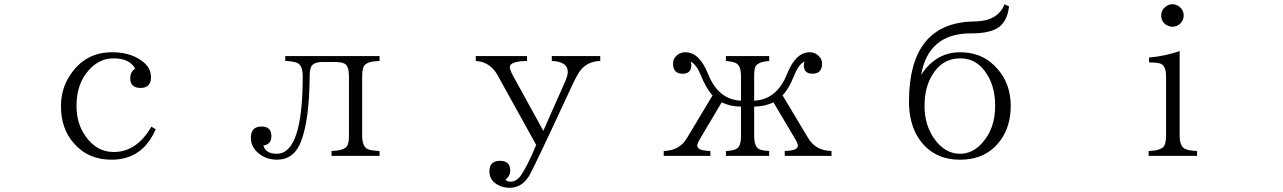

<svg xmlns="http://www.w3.org/2000/svg" viewBox="-20 -788 6040 904"><path d="M712.9 -179.2Q651.4 -36.1 504.9 -36.1Q393.1 -36.1 326.2 -115.2Q267.1 -183.1 267.1 -288.1Q267.1 -370.1 310.1 -434.1Q380.4 -542 507.8 -542Q586.9 -542 640.1 -506.8Q690.9 -474.1 690.9 -424.8Q690.9 -374 642.1 -374Q593.3 -374 593.3 -418.9Q593.3 -449.7 616.2 -464.8Q590.8 -513.2 514.2 -513.2Q447.3 -513.2 398.4 -458Q340.3 -394.5 340.3 -290Q340.3 -205.6 382.3 -147.5Q434.6 -72.3 515.1 -72.3Q624 -72.3 692.9 -191.9Z M1323.2 -523.9H1767.1V-501Q1710.9 -499.5 1694.8 -479Q1685.1 -464.8 1685.1 -428.2V-150.4Q1685.1 -99.6 1710 -86.4Q1726.6 -78.6 1767.1 -77.1V-54.2H1541V-77.1Q1597.2 -78.6 1613.3 -99.1Q1623 -111.8 1623 -150.4V-428.2Q1623 -475.6 1604 -487.3Q1588.9 -496.1 1556.2 -496.1H1499Q1455.6 -496.1 1444.8 -473.1Q1438 -459 1438 -429.2Q1436.5 -222.2 1397 -121.1Q1364.3 -36.1 1283.2 -36.1Q1241.7 -36.1 1210 -57.1Q1161.1 -88.4 1161.1 -139.2Q1161.1 -192.4 1211.9 -192.4Q1257.8 -192.4 1257.8 -146.5Q1257.8 -107.9 1220.2 -103Q1230.5 -64 1283.2 -64Q1405.3 -64 1405.3 -428.2Q1405.3 -479.5 1380.4 -491.2Q1363.3 -499.5 1323.2 -501Z M2220.2 -523.9H2461.4V-501Q2380.4 -499.5 2380.4 -472.2Q2380.4 -460.4 2394 -434.1L2538.1 -171.9L2642.1 -406.7Q2653.3 -433.6 2653.3 -449.7Q2653.3 -498 2578.1 -501V-523.9H2806.2V-501Q2750 -499.5 2716.3 -460.9Q2698.7 -440.4 2671.4 -380.9Q2495.6 -1 2470.2 42Q2435.5 96.2 2379.4 96.2Q2346.7 96.2 2321.3 81.1Q2284.2 59.1 2284.2 19Q2284.2 -30.8 2334.5 -30.8Q2382.3 -30.8 2382.3 15.1Q2382.3 41.5 2359.4 57.1Q2367.7 67.4 2383.3 67.4Q2412.1 67.4 2433.1 37.1Q2466.8 -12.7 2504.4 -106L2323.2 -433.1Q2288.6 -496.6 2220.2 -501Z M3105 -54.2V-77.1Q3179.2 -78.6 3213.9 -137.2L3335 -338.9Q3304.7 -370.6 3277.8 -438Q3258.3 -484.9 3231.9 -498Q3234.9 -487.3 3234.9 -481Q3234.9 -440.9 3193.8 -440.9Q3148.9 -440.9 3148.9 -488.8Q3148.9 -513.7 3169.9 -529.8Q3186.5 -542 3207 -542Q3273.4 -542 3314 -439Q3362.8 -318.4 3468.8 -314V-429.2Q3468.8 -478 3446.8 -489.7Q3432.6 -498 3397.9 -501V-523.9H3601.6V-501Q3547.4 -496.6 3536.6 -474.1Q3530.8 -460.4 3530.8 -429.2V-314Q3636.7 -318.4 3685.5 -439Q3726.1 -542 3792.5 -542Q3815.9 -542 3832.5 -526.9Q3850.6 -510.3 3850.6 -489.7Q3850.6 -440.9 3805.7 -440.9Q3764.6 -440.9 3764.6 -481Q3764.6 -487.3 3767.6 -498Q3740.2 -485.8 3717.8 -429.2Q3694.3 -370.1 3664.6 -338.9L3785.6 -137.2Q3820.3 -78.6 3895 -77.1V-54.2H3674.8V-77.1Q3736.8 -78.6 3736.8 -102.1Q3736.8 -112.3 3723.6 -134.3L3621.6 -306.2Q3580.1 -286.1 3530.8 -286.1V-148.9Q3530.8 -99.6 3552.7 -86.4Q3567.9 -78.6 3601.6 -77.1V-54.2H3397.9V-77.1Q3450.2 -78.6 3460.9 -101.1Q3468.8 -117.2 3468.8 -148.9V-286.1Q3419.4 -286.1 3377.9 -306.2L3275.9 -134.3Q3262.7 -112.3 3262.7 -102.1Q3262.7 -78.6 3324.7 -77.1V-54.2Z M4710 -768.1 4731 -757.8Q4721.7 -680.7 4672.9 -653.8Q4631.3 -630.9 4556.6 -630.9H4550.8Q4351.1 -630.9 4316.9 -435.1Q4386.2 -542 4501 -542Q4611.3 -542 4679.7 -460Q4738.8 -390.6 4738.8 -289.1Q4738.8 -193.8 4690.9 -127.9Q4624.5 -36.1 4500 -36.1Q4373 -36.1 4305.7 -136.2Q4259.8 -206.1 4259.8 -309.1Q4259.8 -684.1 4569.8 -687Q4678.2 -688.5 4710 -768.1ZM4501 -513.2Q4416.5 -513.2 4370.1 -436Q4333 -377 4333 -289.1Q4333 -197.8 4380.9 -131.8Q4430.7 -64 4500 -64Q4558.1 -64 4602.5 -112.8Q4665.5 -180.7 4665.5 -289.1Q4665.5 -377 4628.4 -436Q4582 -513.2 4501 -513.2Z M5388.2 -54.2V-77.1Q5444.3 -78.6 5460 -99.1Q5470.2 -113.3 5470.2 -150.4V-427.2Q5470.2 -476.6 5446.3 -487.3Q5432.1 -494.1 5390.1 -494.1V-517.1Q5463.9 -523.4 5534.2 -547.4V-150.4Q5534.2 -99.1 5559.1 -87.4Q5574.7 -78.6 5616.2 -77.1V-54.2ZM5500 -768.1Q5512.7 -768.1 5527.3 -760.3Q5553.2 -743.2 5553.2 -714.8Q5553.2 -694.3 5540 -680.2Q5523.9 -662.1 5500 -662.1Q5488.3 -662.1 5476.1 -668Q5447.3 -683.6 5447.3 -714.8Q5447.3 -740.2 5466.3 -754.9Q5480.5 -768.1 5500 -768.1Z"/></svg>

Font: I.Ming
Style: Regular
Weight: 400
Designer: Ichiten Fonts Project
Version: Version 6.11; Dec 27, 2019